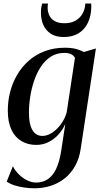

<svg xmlns="http://www.w3.org/2000/svg" viewBox="-20 -788 562 1058"><path d="M425 30Q417 85.5 394 126.5Q371 167.5 336.8 194.8Q302.5 222 260 235.8Q217.5 249.5 170.5 249.5Q141.5 249.5 112.5 245.2Q83.5 241 58.5 232.8Q33.5 224.5 17 212.5L51 128Q63 152 83.5 172.5Q104 193 129.2 205.5Q154.5 218 179 218Q215 218 242.5 200Q270 182 288.5 144.2Q307 106.5 316.5 47.5L340 -106Q327.5 -76 304.2 -49.2Q281 -22.5 249.2 -6Q217.5 10.5 179.5 10.5Q134 10.5 98.5 -10.2Q63 -31 43 -73.2Q23 -115.5 23 -179.5Q23 -231.5 36 -281.8Q49 -332 74.8 -376Q100.5 -420 138.5 -453.5Q176.5 -487 226.5 -506Q276.5 -525 338 -525Q372 -525 397 -518.8Q422 -512.5 442.5 -501.5L508.5 -521ZM393 -469Q387 -481.5 372.5 -489Q358 -496.5 335 -496.5Q292.5 -496.5 260.5 -476Q228.5 -455.5 205.5 -420.8Q182.5 -386 168 -343Q153.5 -300 146.5 -254.8Q139.5 -209.5 139.5 -168Q139.5 -133 145 -108.2Q150.5 -83.5 160.5 -68.2Q170.5 -53 184 -46Q197.5 -39 213.5 -39Q240.5 -39 267.8 -57Q295 -75 316.5 -104.8Q338 -134.5 347.5 -169ZM331 -584Q288 -584 260.2 -602Q232.5 -620 219 -650.2Q205.5 -680.5 205.5 -718Q205.5 -737 207.8 -748.2Q210 -759.5 212.5 -768.5H244.5Q244 -765 243.2 -760Q242.5 -755 242.5 -744.5Q242.5 -722.5 251.8 -703Q261 -683.5 281.5 -671.8Q302 -660 336 -660Q372 -660 397 -674.8Q422 -689.5 435.5 -714.2Q449 -739 450 -768.5H482.5Q482.5 -764 482.8 -759.5Q483 -755 483 -747Q482 -701 465 -664Q448 -627 414.5 -605.5Q381 -584 331 -584Z"/></svg>

Font: Merriweather 120pt Medium
Style: Italic
Weight: 500
Italic angle: -7.8°
Version: Version 2.101